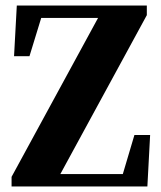

<svg xmlns="http://www.w3.org/2000/svg" viewBox="-20 -677 586 697"><path d="M22 0V-35L348 -634L340 -599V-612H222H101L137 -636L87 -473H31L41 -657H513V-622L187 -23L195 -58V-45H323H455L419 -22L468 -187H525L515 0Z"/></svg>

Font: Source Serif 4 36pt
Style: Bold
Weight: 700
Designer: Frank Grießhammer
Foundry: Adobe Systems Incorporated
Version: Version 4.004;hotconv 1.0.116;makeotfexe 2.5.65601